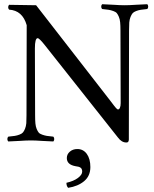

<svg xmlns="http://www.w3.org/2000/svg" viewBox="-20 -670 737 916"><path d="M349.1 41Q377.4 41 394.3 64.5Q411.1 87.9 411.1 127Q411.1 169.4 381.6 194.1Q352.1 218.8 305.2 226.1Q296.9 217.8 296.9 202.1Q331.5 194.3 351.8 179Q372.1 163.6 372.1 148.9Q372.1 135.3 364.3 129.9Q356.4 124.5 340.8 123Q298.8 115.7 298.8 84Q298.8 65.9 313.2 53.5Q327.6 41 349.1 41ZM554.7 -524.9Q554.7 -548.8 553.2 -563.5Q551.8 -579.1 546.9 -590.3Q542 -601.6 537.1 -607.4Q532.2 -613.3 520.5 -617.4Q508.8 -621.6 498.3 -623.3Q487.8 -625 467.3 -627Q462.9 -631.3 462.9 -638.4Q462.9 -645.5 467.3 -649.9Q491.2 -649.4 522 -647.2Q552.7 -645 574.7 -645Q596.7 -645 628.2 -647.2Q659.7 -649.4 682.6 -649.9Q687 -645.5 687 -638.4Q687 -631.3 682.6 -627Q662.6 -625 651.6 -623.3Q640.6 -621.6 629.2 -617.2Q617.7 -612.8 612.5 -606.7Q607.4 -600.6 602.8 -589.4Q598.1 -578.1 596.7 -563Q595.7 -548.3 595.7 -524.9L594.7 -21V-15.1V-9.8V-4.9Q594.7 -1.5 594.2 -0.2Q593.8 1 593.3 3.2Q592.8 5.4 591.8 6.1Q590.8 6.8 589.6 8.1Q588.4 9.3 586.7 9.5Q585 9.8 582.5 9.8Q560.1 9.8 542.5 -14.2L193.4 -455.1Q167.5 -487.8 159.7 -487.8Q146.5 -487.8 146.5 -439L147.5 -120.1Q147.5 -95.7 148.9 -81.1Q150.4 -65.9 155 -54.7Q159.7 -43.5 164.6 -37.6Q169.4 -31.7 181.2 -27.6Q192.9 -23.4 203.4 -21.7Q213.9 -20 234.4 -18.1Q238.8 -13.7 238.8 -6.6Q238.8 0.5 234.4 4.9Q210.4 4.4 179.7 2.2Q148.9 0 127.4 0Q105.5 0 74 2.2Q42.5 4.4 19.5 4.9Q15.1 0.5 15.1 -6.6Q15.1 -13.7 19.5 -18.1Q39.6 -20 50.5 -21.7Q61.5 -23.4 73 -27.8Q84.5 -32.2 89.6 -38.3Q94.7 -44.4 99.4 -55.7Q104 -66.9 105.5 -82Q106.4 -96.7 106.4 -120.1L107.4 -549.8Q87.4 -620.1 23.4 -624Q19 -628.4 19 -635.5Q19 -642.6 23.4 -647L152.3 -645L495.6 -203.1L510.7 -183.6L522.9 -167.5L531.2 -157.2Q535.6 -151.9 538.3 -149.9Q541 -147.9 543.5 -147.9Q548.8 -147.9 552.2 -156Q555.7 -164.1 555.7 -178.2Z"/></svg>

Font: Linux Libertine Display G
Style: Regular
Weight: 400
Designer: Philipp H. Poll
Foundry: Philipp H. Poll
Version: Version 5.0.9